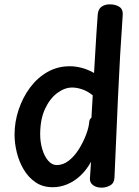

<svg xmlns="http://www.w3.org/2000/svg" viewBox="-20 -853 640 884"><path d="M430 -786Q432 -811 447.5 -822Q463 -833 485 -833Q512 -833 529.5 -821.5Q547 -810 545 -784Q532 -600 523.5 -410.5Q515 -221 507 -35Q506 -10 487.5 0.5Q469 11 447 11Q424 11 408.5 -0.5Q393 -12 394 -31Q395 -43 395.5 -53.5Q396 -64 397 -77Q398 -90 399 -108Q378 -70 350 -44Q322 -18 289.5 -4.5Q257 9 223 9Q177 9 144 -13.5Q111 -36 89.5 -72Q68 -108 57.5 -150.5Q47 -193 47 -233Q47 -292 66 -348.5Q85 -405 118.5 -450Q152 -495 198.5 -521.5Q245 -548 301 -548Q328 -548 356.5 -540.5Q385 -533 413 -517Q416 -563 418.5 -609Q421 -655 424 -700Q427 -745 430 -786ZM165 -234Q165 -199 174.5 -166.5Q184 -134 201.5 -113.5Q219 -93 241 -93Q271 -93 297 -113.5Q323 -134 343 -166Q363 -198 376 -232Q389 -266 391 -293Q392 -299 394 -303Q396 -307 401 -311L407 -414Q384 -433 359 -441.5Q334 -450 312 -450Q278 -450 244 -425Q210 -400 187.5 -352Q165 -304 165 -234Z"/></svg>

Font: Playpen Sans Medium
Style: Regular
Weight: 500
Designer: Laura Meseguer, Veronika Burian, José Scaglione
Foundry: TypeTogether
Version: Version 1.001